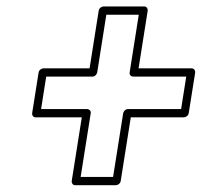

<svg xmlns="http://www.w3.org/2000/svg" viewBox="-20 -592 610 580"><path d="M301.2 -547.5H399.2L371.6 -373C370.4 -365.4 376.7 -360.5 382.1 -360.5H542.6L527.1 -262.5H366.6C359 -262.5 352.9 -255.4 352.1 -250L321.6 -57.5H223.6L254.1 -250C255.3 -257.6 248.9 -262.5 243.6 -262.5H104.1L119.6 -360.5H259.1C266.7 -360.5 272.7 -367.6 273.6 -373ZM292.7 -572.5C287.3 -572.5 279.4 -567.6 278.2 -560L250.6 -385.5H111.1C105.7 -385.5 97.8 -380.6 96.6 -373L77.1 -250C76.2 -244.6 80 -237.5 87.6 -237.5H227.1L196.6 -45C195.8 -39.6 199.6 -32.5 207.1 -32.5H330.1C335.5 -32.5 343.4 -37.4 344.6 -45L375.1 -237.5H535.6C541 -237.5 548.9 -242.4 550.1 -250L569.6 -373C570.4 -378.4 566.6 -385.5 559.1 -385.5H398.6L426.2 -560C427 -565.4 423.2 -572.5 415.7 -572.5Z"/></svg>

Font: Tape
Style: Regular
Weight: 500
Foundry: Cannot Into Space Fonts
Version: Version 0.97